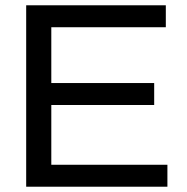

<svg xmlns="http://www.w3.org/2000/svg" viewBox="-20 -706 707 726"><path d="M79 0V-686H607V-603H174V-392H563V-309H174V-83H613V0Z"/></svg>

Font: Archivo VF Beta
Style: Regular
Weight: 400
Designer: Hector Gatti
Foundry: Omnibus-Type
Version: Version 1.002